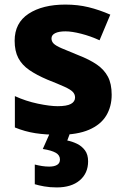

<svg xmlns="http://www.w3.org/2000/svg" viewBox="-20 -579 549 839"><path d="M238 10Q180 10 134.5 3Q89 -4 45 -22V-159Q93 -137 145.5 -126Q198 -115 232 -115Q272 -115 290 -125Q308 -135 308 -153Q308 -167 298 -177.5Q288 -188 261.5 -200Q235 -212 187 -231Q140 -251 108 -273Q76 -295 60 -325.5Q44 -356 44 -401Q44 -479 105 -519Q166 -559 266 -559Q320 -559 367 -547.5Q414 -536 462 -515L415 -403Q376 -421 335 -431.5Q294 -442 266 -442Q237 -442 221 -434Q205 -426 205 -411Q205 -398 214.5 -388.5Q224 -379 249.5 -368Q275 -357 322 -338Q371 -319 403 -297Q435 -275 451.5 -244Q468 -213 468 -165Q468 -113 444 -73.5Q420 -34 369 -12Q318 10 238 10ZM365 126Q365 178 328.5 209Q292 240 228 240Q198 240 173 235.5Q148 231 132 226V140Q148 144 163.5 146.5Q179 149 195 149Q217 149 229.5 141.5Q242 134 242 118Q242 99 223.5 88.5Q205 78 167 72L199 0H287L274 35Q295 39 316 49Q337 59 351 77.5Q365 96 365 126Z"/></svg>

Font: Noto Sans Symbols ExtraBold
Style: Regular
Weight: 800
Version: Version 2.002